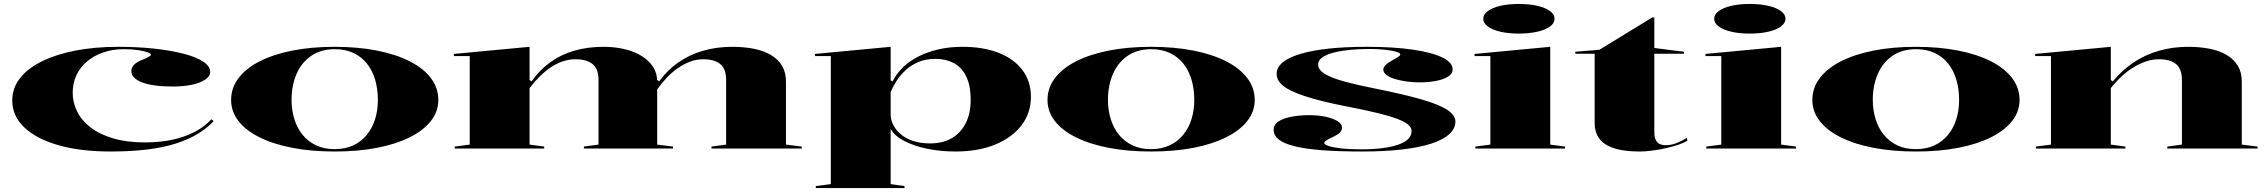

<svg xmlns="http://www.w3.org/2000/svg" viewBox="-20 -752 11476 972"><path d="M540 15Q387 15 275.5 -17Q164 -49 103 -107Q42 -165 42 -243Q42 -306 81 -356Q120 -406 192 -441.5Q264 -477 362 -496Q460 -515 579 -515Q675 -515 759 -506Q843 -497 907.5 -480.5Q972 -464 1008 -440.5Q1044 -417 1044 -388Q1044 -366 1019 -349Q994 -332 951.5 -323Q909 -314 855 -314Q756 -314 700.5 -334.5Q645 -355 645 -393Q645 -410 658.5 -424Q672 -438 697 -448Q744 -466 744 -475Q744 -481 726.5 -487.5Q709 -494 678 -498.5Q647 -503 605 -503Q550 -503 502.5 -486.5Q455 -470 420.5 -441Q386 -412 367 -371.5Q348 -331 348 -282Q348 -233 370.5 -187.5Q393 -142 438.5 -107Q484 -72 553 -51.5Q622 -31 714 -31Q787 -31 849.5 -44Q912 -57 963 -83Q1014 -109 1050 -148L1062 -139Q1027 -102 979.5 -73.5Q932 -45 869 -25Q806 -5 724.5 5Q643 15 540 15Z M1674 -515Q1792 -515 1888.5 -496Q1985 -477 2054.5 -441.5Q2124 -406 2161.5 -356.5Q2199 -307 2199 -246Q2199 -187 2161 -139Q2123 -91 2053.5 -56.5Q1984 -22 1888 -3.5Q1792 15 1674 15Q1557 15 1460.5 -3.5Q1364 -22 1294.5 -56.5Q1225 -91 1187.5 -139Q1150 -187 1150 -246Q1150 -307 1187.5 -356.5Q1225 -406 1294.5 -441.5Q1364 -477 1460.5 -496Q1557 -515 1674 -515ZM1675 -503Q1604 -503 1555 -469Q1506 -435 1481 -377Q1456 -319 1456 -246Q1456 -195 1470 -149.5Q1484 -104 1511.5 -70Q1539 -36 1579.5 -16.5Q1620 3 1674 3Q1727 3 1768 -16Q1809 -35 1837 -69.5Q1865 -104 1879 -149Q1893 -194 1893 -246Q1893 -300 1879.5 -347Q1866 -394 1838.5 -429Q1811 -464 1770 -483.5Q1729 -503 1675 -503Z M2282 0V-10L2358 -20V-468H2278V-479L2661 -515V-347L2671 -340Q2712 -398 2766 -437Q2820 -476 2887.5 -495.5Q2955 -515 3035 -515Q3095 -515 3145 -502.5Q3195 -490 3231 -467Q3267 -444 3287 -412Q3307 -380 3307 -339V-20L3387 -10V0H2936V-10L3010 -20V-348Q3010 -402 2980.5 -427Q2951 -452 2893 -452Q2861 -452 2829.5 -441.5Q2798 -431 2769 -411.5Q2740 -392 2712.5 -365Q2685 -338 2661 -306V-20L2735 -10V0ZM3582 0V-10L3656 -20V-348Q3656 -402 3627 -427Q3598 -452 3539 -452Q3506 -452 3474 -440Q3442 -428 3411.5 -407Q3381 -386 3354 -357Q3327 -328 3303 -294V-350L3317 -340Q3358 -397 3414 -436Q3470 -475 3539 -495Q3608 -515 3687 -515Q3747 -515 3797 -505Q3847 -495 3883 -473.5Q3919 -452 3939 -419Q3959 -386 3959 -339V-20L4039 -10V0Z M4110 200V190L4186 180V-468H4106V-479L4489 -515V-346L4498 -339Q4517 -377 4549 -409Q4581 -441 4626.5 -464.5Q4672 -488 4728.5 -501.5Q4785 -515 4853 -515Q4957 -515 5034.5 -485Q5112 -455 5155.5 -398Q5199 -341 5199 -262Q5199 -179 5150.5 -116.5Q5102 -54 5016.5 -19.5Q4931 15 4818 15Q4741 15 4673.5 1Q4606 -13 4557.5 -38.5Q4509 -64 4489 -99V180L4559 190V200ZM4689 -26Q4753 -26 4798.5 -52.5Q4844 -79 4869 -128.5Q4894 -178 4894 -245Q4894 -321 4870.5 -367Q4847 -413 4807 -433.5Q4767 -454 4715 -454Q4668 -454 4630.5 -438.5Q4593 -423 4565 -397Q4537 -371 4518.5 -342Q4500 -313 4489 -286V-172Q4489 -146 4502 -120Q4515 -94 4540 -72.5Q4565 -51 4602.5 -38.5Q4640 -26 4689 -26Z M5807 -515Q5925 -515 6021.5 -496Q6118 -477 6187.5 -441.5Q6257 -406 6294.5 -356.5Q6332 -307 6332 -246Q6332 -187 6294 -139Q6256 -91 6186.5 -56.5Q6117 -22 6021 -3.5Q5925 15 5807 15Q5690 15 5593.5 -3.5Q5497 -22 5427.5 -56.5Q5358 -91 5320.5 -139Q5283 -187 5283 -246Q5283 -307 5320.5 -356.5Q5358 -406 5427.5 -441.5Q5497 -477 5593.5 -496Q5690 -515 5807 -515ZM5808 -503Q5737 -503 5688 -469Q5639 -435 5614 -377Q5589 -319 5589 -246Q5589 -195 5603 -149.5Q5617 -104 5644.5 -70Q5672 -36 5712.5 -16.5Q5753 3 5807 3Q5860 3 5901 -16Q5942 -35 5970 -69.5Q5998 -104 6012 -149Q6026 -194 6026 -246Q6026 -300 6012.5 -347Q5999 -394 5971.5 -429Q5944 -464 5903 -483.5Q5862 -503 5808 -503Z M6875 15Q6758 15 6673.5 8.5Q6589 2 6534.5 -11.5Q6480 -25 6454 -45.5Q6428 -66 6428 -94Q6428 -122 6453.5 -138Q6479 -154 6520.5 -161.5Q6562 -169 6607 -169Q6653 -169 6690.5 -161Q6728 -153 6751 -139Q6774 -125 6774 -106Q6774 -93 6764.5 -82.5Q6755 -72 6735 -62Q6708 -50 6696 -42Q6684 -34 6684 -28Q6684 -21 6704.5 -13.5Q6725 -6 6767.5 -1Q6810 4 6874 4Q6948 4 7005 -6Q7062 -16 7094 -36.5Q7126 -57 7126 -89Q7126 -112 7095 -131Q7064 -150 6991 -170Q6918 -190 6793 -214Q6662 -240 6585 -265.5Q6508 -291 6475.5 -318Q6443 -345 6443 -378Q6443 -443 6563 -479Q6683 -515 6901 -515Q7033 -515 7130.5 -501Q7228 -487 7281 -461.5Q7334 -436 7334 -401Q7334 -378 7310 -363.5Q7286 -349 7248 -342Q7210 -335 7167 -335Q7133 -335 7100.5 -339.5Q7068 -344 7041.5 -352Q7015 -360 6999 -372.5Q6983 -385 6983 -400Q6983 -422 7031 -448Q7053 -460 7061 -466Q7069 -472 7069 -476Q7069 -482 7057 -487Q7045 -492 7024.5 -495.5Q7004 -499 6976.5 -501.5Q6949 -504 6919 -504Q6837 -504 6777.5 -495Q6718 -486 6685.5 -468.5Q6653 -451 6653 -424Q6653 -399 6686 -378.5Q6719 -358 6784 -340Q6849 -322 6940 -304Q7090 -274 7179 -248Q7268 -222 7308 -195Q7348 -168 7348 -137Q7348 -101 7316.5 -72.5Q7285 -44 7224.5 -24.5Q7164 -5 7076 5Q6988 15 6875 15Z M7669 -582Q7616 -582 7575.5 -591.5Q7535 -601 7512 -618Q7489 -635 7489 -657Q7489 -679 7512 -696Q7535 -713 7575.5 -722.5Q7616 -732 7669 -732Q7722 -732 7763 -722.5Q7804 -713 7827 -696Q7850 -679 7850 -657Q7850 -635 7827 -618Q7804 -601 7763 -591.5Q7722 -582 7669 -582ZM7449 0V-10L7525 -20V-468H7445V-479L7828 -515V-20L7903 -10V0Z M8282 15Q8165 15 8109 -20.5Q8053 -56 8053 -129V-480H7955V-490L8077 -500L8345 -664H8355V-509L8505 -490V-480H8355V-83Q8355 -48 8369.5 -32.5Q8384 -17 8412 -17Q8441 -17 8467 -27.5Q8493 -38 8520 -54L8522 -40Q8508 -30 8478.5 -20Q8449 -10 8414 -2Q8379 6 8343.5 10.5Q8308 15 8282 15Z M8838 -582Q8785 -582 8744.5 -591.5Q8704 -601 8681 -618Q8658 -635 8658 -657Q8658 -679 8681 -696Q8704 -713 8744.5 -722.5Q8785 -732 8838 -732Q8891 -732 8932 -722.5Q8973 -713 8996 -696Q9019 -679 9019 -657Q9019 -635 8996 -618Q8973 -601 8932 -591.5Q8891 -582 8838 -582ZM8618 0V-10L8694 -20V-468H8614V-479L8997 -515V-20L9072 -10V0Z M9679 -515Q9797 -515 9893.5 -496Q9990 -477 10059.5 -441.5Q10129 -406 10166.5 -356.5Q10204 -307 10204 -246Q10204 -187 10166 -139Q10128 -91 10058.5 -56.5Q9989 -22 9893 -3.5Q9797 15 9679 15Q9562 15 9465.5 -3.5Q9369 -22 9299.5 -56.5Q9230 -91 9192.5 -139Q9155 -187 9155 -246Q9155 -307 9192.5 -356.5Q9230 -406 9299.5 -441.5Q9369 -477 9465.5 -496Q9562 -515 9679 -515ZM9680 -503Q9609 -503 9560 -469Q9511 -435 9486 -377Q9461 -319 9461 -246Q9461 -195 9475 -149.5Q9489 -104 9516.5 -70Q9544 -36 9584.5 -16.5Q9625 3 9679 3Q9732 3 9773 -16Q9814 -35 9842 -69.5Q9870 -104 9884 -149Q9898 -194 9898 -246Q9898 -300 9884.5 -347Q9871 -394 9843.5 -429Q9816 -464 9775 -483.5Q9734 -503 9680 -503Z M11409 -10V0H10952V-10L11026 -20V-348Q11026 -402 10997 -427Q10968 -452 10909 -452Q10878 -452 10847 -442Q10816 -432 10784.5 -413.5Q10753 -395 10723 -367.5Q10693 -340 10666 -306V-20L10740 -10V0H10287V-10L10363 -20V-468H10283V-479L10666 -515V-347L10676 -340Q10723 -397 10781.5 -436Q10840 -475 10909.5 -495Q10979 -515 11057 -515Q11117 -515 11167 -505Q11217 -495 11253 -473.5Q11289 -452 11309 -419Q11329 -386 11329 -339V-20Z"/></svg>

Font: Kalnia Expanded Medium
Style: Regular
Weight: 500
Width: 7
Designer: Frida Medrano
Foundry: Frida Medrano
Version: Version 1.105